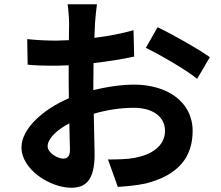

<svg xmlns="http://www.w3.org/2000/svg" viewBox="-20 -832 1040 903"><path d="M721 -704 666 -607C728 -577 859 -502 907 -461L967 -563C914 -601 798 -667 721 -704ZM306 -252 309 -128C309 -94 295 -86 277 -86C251 -86 204 -113 204 -144C204 -179 245 -220 306 -252ZM108 -648 110 -528C144 -524 183 -523 250 -523L303 -525V-441L304 -370C181 -317 81 -226 81 -139C81 -33 218 51 315 51C381 51 425 18 425 -106L421 -297C482 -315 547 -325 609 -325C696 -325 756 -285 756 -217C756 -144 692 -104 611 -89C576 -83 533 -82 488 -82L534 47C574 44 619 41 665 31C824 -9 886 -98 886 -216C886 -354 765 -434 611 -434C556 -434 487 -425 419 -408V-445L420 -535C485 -543 554 -553 611 -566L608 -690C556 -675 490 -662 424 -654L427 -725C429 -751 433 -794 436 -812H298C301 -794 305 -745 305 -724L304 -643L246 -641C210 -641 166 -642 108 -648Z"/></svg>

Font: Noto Sans Mono CJK TC
Style: Bold
Weight: 700
Designer: Ryoko NISHIZUKA 西塚涼子 (kana, bopomofo & ideographs); Paul D. Hunt (Latin, Greek & Cyrillic); Sandoll Communications 산돌커뮤니
Foundry: Adobe
Version: Version 2.004;hotconv 1.0.118;makeotfexe 2.5.65603